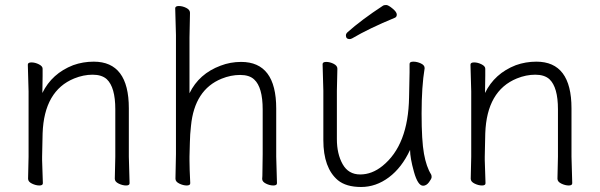

<svg xmlns="http://www.w3.org/2000/svg" viewBox="-20 -730 2394 766"><path d="M438 -17 440 -105V-294Q440 -382 406 -414Q386 -432 349.5 -432Q313 -432 276 -417Q156 -368 150 -198Q149 -149 148 -105V-91Q148 -91 151 1Q151 10 137 10Q123 10 107.5 2.5Q92 -5 92 -17L94 -105V-365L91 -472Q91 -481 105.5 -481Q120 -481 135 -473.5Q150 -466 150 -456V-428Q150 -411 149.5 -392Q149 -373 149 -359Q187 -437 272 -470Q311 -484 354 -484Q494 -484 494 -298V-105L497 1Q497 10 483 10Q469 10 453.5 2.5Q438 -5 438 -17Z M1082 -105 1085 1Q1085 10 1070.5 10Q1056 10 1041 2.5Q1026 -5 1026 -16V-17Q1027 -25 1027 -44L1028 -115V-293Q1028 -382 994 -413Q975 -431 938 -431Q901 -431 864 -416Q756 -372 742 -228Q738 -194 737.5 -161.5Q737 -129 736 -105V-89Q736 -59 739 1Q739 10 725 10Q711 10 695.5 2.5Q680 -5 680 -17L682 -115V-590L679 -697Q679 -706 693.5 -706Q708 -706 723 -698.5Q738 -691 738 -679L736 -580V-358Q774 -436 860 -468Q899 -483 942 -483Q1082 -483 1082 -297Z M1555 -659Q1453 -617 1385 -577Q1379 -574 1375 -574Q1360 -574 1360 -589Q1360 -595 1366 -601Q1422 -651 1509 -708Q1513 -710 1521 -710Q1529 -710 1546 -696Q1563 -682 1563 -672Q1563 -662 1555 -659ZM1326 -456 1324 -368V-175Q1324 -116 1347 -75Q1370 -34 1417 -34Q1464 -34 1506 -68Q1609 -151 1612 -342Q1614 -418 1614 -442V-475Q1614 -484 1629 -484Q1644 -484 1659 -477Q1674 -470 1674 -459V-457Q1662 -385 1662 -277Q1662 -169 1671.5 -116.5Q1681 -64 1700 -34Q1702 -30 1702 -23.5Q1702 -17 1691.5 -3Q1681 11 1668 11Q1647 11 1631.5 -44.5Q1616 -100 1616 -132Q1583 -61 1531.5 -22.5Q1480 16 1420.5 16Q1361 16 1328 -11Q1270 -60 1270 -171V-368L1267 -474Q1267 -483 1281.5 -483Q1296 -483 1311 -475.5Q1326 -468 1326 -456Z M2204 -17 2206 -105V-294Q2206 -382 2172 -414Q2152 -432 2115.5 -432Q2079 -432 2042 -417Q1922 -368 1916 -198Q1915 -149 1914 -105V-91Q1914 -91 1917 1Q1917 10 1903 10Q1889 10 1873.5 2.5Q1858 -5 1858 -17L1860 -105V-365L1857 -472Q1857 -481 1871.5 -481Q1886 -481 1901 -473.5Q1916 -466 1916 -456V-428Q1916 -411 1915.5 -392Q1915 -373 1915 -359Q1953 -437 2038 -470Q2077 -484 2120 -484Q2260 -484 2260 -298V-105L2263 1Q2263 10 2249 10Q2235 10 2219.5 2.5Q2204 -5 2204 -17Z"/></svg>

Font: LXGW WenKai Lite Light
Style: Regular
Weight: 300
Designer: LXGW / Fontworks Inc.
Foundry: LXGW / Fontworks Inc.
Version: Version 1.511; March 25, 2025